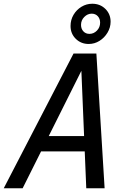

<svg xmlns="http://www.w3.org/2000/svg" viewBox="-53 -1006 664 1026"><path d="M-33 0 340 -720H428L68 0ZM408 0 378 -720H462L506 0ZM142 -279H455L436 -197H123ZM421 -771Q380 -771 352 -798.5Q324 -826 324 -867Q324 -900 340 -927Q356 -954 382.5 -970Q409 -986 440 -986Q482 -986 510 -958.5Q538 -931 538 -890Q538 -859 521.5 -831.5Q505 -804 478.5 -787.5Q452 -771 421 -771ZM425 -825Q448 -825 465 -842.5Q482 -860 482 -885Q482 -906 469.5 -919.5Q457 -933 437 -933Q415 -933 397.5 -915.5Q380 -898 380 -873Q380 -852 392.5 -838.5Q405 -825 425 -825Z"/></svg>

Font: Instrument Sans SemiCondensed Medium
Style: Italic
Weight: 500
Width: 4
Italic angle: -13°
Designer: Rodrigo Fuenzalida
Foundry: fragTYPE
Version: Version 1.000;gftools[0.9.28]